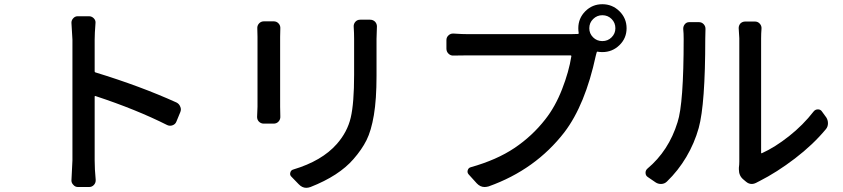

<svg xmlns="http://www.w3.org/2000/svg" viewBox="-20 -860 4040 920"><path d="M825.2 -369.1Q838.9 -362.3 843.8 -348.6Q846.7 -342.8 846.7 -335.9Q846.7 -329.1 843.8 -322.3L825.2 -277.3Q820.3 -264.6 807.1 -259.8Q793.9 -254.9 781.2 -260.7Q631.8 -335.9 438.5 -399.4Q433.6 -401.4 433.6 -396.5V-91.8Q433.6 -49.8 438.5 1Q439.5 15.6 430.2 25.9Q420.9 36.1 407.2 36.1H353.5Q339.8 36.1 331.1 25.4Q322.3 16.6 322.3 4.9L327.1 -91.8V-669.9L322.3 -751Q322.3 -762.7 330.1 -771.5Q338.9 -782.2 352.5 -782.2H406.2Q419.9 -782.2 429.7 -772Q439.5 -761.7 437.5 -748Q433.6 -699.2 433.6 -669.9V-518.6Q433.6 -513.7 438.5 -512.7Q652.3 -447.3 825.2 -369.1Z M1212.9 -723.6Q1211.9 -737.3 1221.2 -747.6Q1230.5 -757.8 1245.1 -757.8H1291Q1305.7 -757.8 1314.9 -747.6Q1324.2 -737.3 1323.2 -723.6Q1322.3 -703.1 1322.3 -683.6V-348.6Q1322.3 -329.1 1323.2 -302.7Q1324.2 -288.1 1314.9 -277.8Q1305.7 -267.6 1291 -267.6H1244.1Q1229.5 -267.6 1219.7 -278.3Q1211.9 -287.1 1211.9 -299.8L1213.9 -348.6V-683.6Q1213.9 -698.2 1212.9 -723.6ZM1674.8 -731.4Q1673.8 -745.1 1682.6 -755.4Q1691.4 -765.6 1706.1 -765.6H1752.9Q1767.6 -765.6 1777.3 -755.9Q1786.1 -746.1 1786.1 -733.4L1784.2 -673.8V-496.1Q1784.2 -383.8 1771.5 -308.6Q1758.8 -233.4 1736.3 -188.5Q1713.9 -143.6 1673.8 -97.7Q1604.5 -17.6 1467.8 36.1Q1457 40 1447.3 40Q1427.7 40 1411.1 22.5L1376 -13.7Q1370.1 -19.5 1370.1 -27.3Q1370.1 -30.3 1371.1 -33.2Q1374 -44.9 1385.7 -47.9Q1522.5 -88.9 1593.8 -169.9Q1644.5 -227.5 1660.6 -296.4Q1676.8 -365.2 1676.8 -502V-673.8Q1676.8 -702.1 1674.8 -731.4Z M2866.2 -663.1Q2892.6 -663.1 2910.6 -681.2Q2928.7 -699.2 2928.7 -724.6Q2928.7 -751 2910.6 -769Q2892.6 -787.1 2866.2 -787.1Q2840.8 -787.1 2822.3 -769Q2803.7 -751 2803.7 -724.6Q2803.7 -699.2 2821.8 -681.2Q2839.8 -663.1 2866.2 -663.1ZM2226.6 -696.3H2711.9Q2736.3 -696.3 2750 -697.3Q2753.9 -698.2 2752.9 -702.1Q2751 -713.9 2751 -724.6Q2751 -772.5 2784.7 -806.2Q2818.4 -839.8 2866.2 -839.8Q2914.1 -839.8 2948.2 -806.2Q2982.4 -772.5 2982.4 -724.6Q2982.4 -676.8 2948.2 -643.6Q2914.1 -610.4 2866.2 -610.4Q2854.5 -610.4 2843.8 -612.3Q2839.8 -613.3 2838.9 -608.4L2835 -593.8Q2784.2 -357.4 2684.6 -226.6Q2545.9 -46.9 2321.3 33.2Q2310.5 36.1 2301.8 36.1Q2281.2 36.1 2264.6 18.6L2225.6 -24.4Q2217.8 -33.2 2221.2 -44.4Q2224.6 -55.7 2235.4 -58.6Q2360.4 -93.8 2445.3 -150.9Q2530.3 -208 2592.8 -288.1Q2640.6 -348.6 2673.3 -432.6Q2706.1 -516.6 2717.8 -590.8Q2717.8 -594.7 2713.9 -594.7H2226.6Q2195.3 -594.7 2153.3 -593.8Q2139.6 -592.8 2129.4 -602.5Q2119.1 -612.3 2119.1 -627V-668Q2119.1 -681.6 2129.4 -690.9Q2139.6 -700.2 2153.3 -699.2Q2193.4 -696.3 2226.6 -696.3Z M3175.8 9.8Q3165 20.5 3149.4 21.5Q3147.5 21.5 3146.5 21.5Q3132.8 21.5 3121.1 13.7L3084 -11.7Q3073.2 -18.6 3073.2 -32.2Q3073.2 -43.9 3082 -51.8Q3184.6 -137.7 3226.6 -274.4Q3255.9 -363.3 3255.9 -672.9Q3255.9 -701.2 3253.9 -719.7Q3252.9 -733.4 3261.2 -743.7Q3269.5 -753.9 3282.2 -753.9H3329.1Q3342.8 -753.9 3352.1 -743.7Q3361.3 -733.4 3360.4 -719.7Q3359.4 -694.3 3359.4 -673.8Q3359.4 -361.3 3328.1 -247.1Q3307.6 -173.8 3268.6 -107.9Q3229.5 -42 3175.8 9.8ZM3609.4 12.7Q3594.7 21.5 3582 21.5Q3567.4 21.5 3554.7 10.7L3542 0Q3520.5 -17.6 3520.5 -47.9Q3520.5 -51.8 3520.5 -56.6Q3522.5 -71.3 3522.5 -85V-676.8L3519.5 -725.6Q3519.5 -737.3 3527.3 -747.1Q3537.1 -756.8 3550.8 -756.8H3597.7Q3611.3 -756.8 3620.6 -746.6Q3629.9 -736.3 3628.9 -722.7Q3627 -699.2 3627 -676.8V-127.9Q3627 -124 3630.9 -126Q3693.4 -154.3 3760.7 -207.5Q3828.1 -260.7 3878.9 -326.2Q3886.7 -335.9 3899.4 -335.9Q3912.1 -335.9 3918.9 -325.2L3939.5 -296.9Q3947.3 -284.2 3947.3 -269.5Q3947.3 -252.9 3937.5 -241.2Q3876 -167 3789.1 -100.6Q3702.1 -34.2 3619.1 7.8Q3614.3 10.7 3609.4 12.7Z"/></svg>

Font: Gen Jyuu Gothic L Monospace Medium
Style: Regular
Weight: 500
Designer: [Source Han Sans]
Ryoko NISHIZUKA  (kana & ideographs); Paul D. Hunt (Latin, Greek & Cyrillic); Wenlong ZHANG  (bopomofo
Version: Version 1.002.20150607